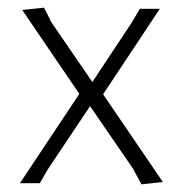

<svg xmlns="http://www.w3.org/2000/svg" viewBox="-20 -478 475 501"><path d="M114 -420 221 -264 323 -418 345 -455H397L249 -232L405 -3L349 3L327 -38L215 -201L104 -35L84 0H32L187 -233L38 -452L95 -458Z"/></svg>

Font: Luna Sans Light
Style: Regular
Weight: 300
Designer: Juan Pablo del Peral
Foundry: Huerta Tipografica
Version: Version 2.001; ttfautohint (v1.5)